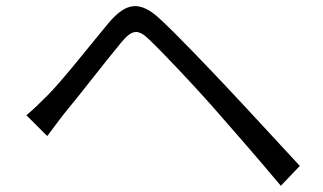

<svg xmlns="http://www.w3.org/2000/svg" viewBox="-20 -649 1040 618"><path d="M65 -278 132 -211C147 -230 168 -260 188 -285C234 -340 320 -452 370 -512C405 -554 424 -558 463 -519C507 -477 600 -378 658 -313C723 -239 812 -137 884 -51L945 -115C868 -198 769 -306 701 -378C643 -439 556 -531 496 -587C429 -650 385 -639 332 -578C271 -505 182 -391 134 -343C108 -317 91 -300 65 -278Z"/></svg>

Font: Noto Sans JP DemiLight
Style: Regular
Weight: 350
Designer: Ryoko NISHIZUKA 西塚涼子 (kana, bopomofo & ideographs); Paul D. Hunt (Latin, Greek & Cyrillic); Sandoll Communications 산돌커뮤니
Foundry: Adobe
Version: Version 2.004;hotconv 1.0.118;makeotfexe 2.5.65603